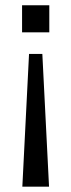

<svg xmlns="http://www.w3.org/2000/svg" viewBox="-20 -522 268 722"><path d="M64 180 89.2 -319.3H139.2L164.4 180ZM63 -400.4V-502.3H165.4V-400.4Z"/></svg>

Font: Mulish ExtraLight
Style: Regular
Weight: 200
Designer: Vernon Adams
Foundry: Vernon Adams
Version: Version 3.603